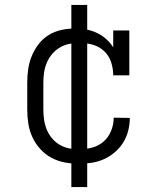

<svg xmlns="http://www.w3.org/2000/svg" viewBox="-20 -653 640 775"><path d="M298 8Q269 8 240.5 2.5Q212 -3 187 -16.5Q162 -30 142.5 -51.5Q123 -73 111 -99Q99 -125 94.5 -153Q90 -181 90 -210V-320Q90 -348 94 -375Q98 -402 108.5 -427.5Q119 -453 136 -475Q153 -497 176.5 -511.5Q200 -526 227.5 -532Q255 -538 282 -538Q305 -538 327.5 -534Q350 -530 370.5 -520.5Q391 -511 408 -496Q425 -481 437 -462V-530H502V-349H437Q437 -376 428.5 -402Q420 -428 400.5 -446.5Q381 -465 354.5 -472.5Q328 -480 301 -480Q280 -480 260 -476Q240 -472 222 -461.5Q204 -451 190.5 -435Q177 -419 169 -400Q161 -381 158 -361Q155 -341 155 -320V-210Q155 -190 158 -169.5Q161 -149 168.5 -130.5Q176 -112 189 -96Q202 -80 219.5 -69.5Q237 -59 257 -54.5Q277 -50 298 -50Q324 -50 351 -57Q378 -64 398 -81.5Q418 -99 428.5 -125Q439 -151 439 -178L504 -177Q504 -151 497.5 -125.5Q491 -100 477.5 -78Q464 -56 443.5 -38.5Q423 -21 399.5 -10.5Q376 0 350 4Q324 8 298 8ZM268 102V-633H332V102Z"/></svg>

Font: Iosevka Curly Slab LtEx
Style: Regular
Weight: 300
Width: 7
Monospace: yes
Designer: Belleve Invis
Foundry: Belleve Invis
Version: Version 11.1.0; ttfautohint (v1.8.3)